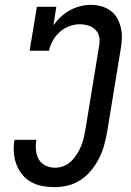

<svg xmlns="http://www.w3.org/2000/svg" viewBox="-20 -763 540 791"><path d="M206 8Q180 8 155 3.5Q130 -1 108.5 -13Q87 -25 71.5 -44Q56 -63 47.5 -86Q39 -109 37 -135Q35 -161 40 -187H130Q126 -166 128 -145Q130 -124 139.5 -107Q149 -90 167.5 -81Q186 -72 207 -72Q225 -72 242.5 -79Q260 -86 273.5 -99Q287 -112 297 -128Q307 -144 314 -161Q321 -178 325 -195.5Q329 -213 332 -230L388 -572Q392 -591 389 -609Q386 -627 374 -639.5Q362 -652 344.5 -657.5Q327 -663 308 -663Q287 -663 265.5 -655Q244 -647 226.5 -631.5Q209 -616 197.5 -595.5Q186 -575 182 -554H102L132 -735H212L200 -659Q214 -678 231 -694Q248 -710 268.5 -721Q289 -732 311 -737.5Q333 -743 355 -743Q377 -743 398 -737Q419 -731 436 -718.5Q453 -706 463 -687.5Q473 -669 478 -648Q483 -627 482 -604.5Q481 -582 477 -559L421 -217Q416 -190 408.5 -163Q401 -136 388 -110.5Q375 -85 356.5 -62Q338 -39 313.5 -22.5Q289 -6 261 1Q233 8 206 8Z"/></svg>

Font: Iosevka Curly Slab Medium
Style: Italic
Weight: 500
Italic angle: -9°
Monospace: yes
Designer: Belleve Invis
Foundry: Belleve Invis
Version: Version 22.1.2; ttfautohint (v1.8.4)